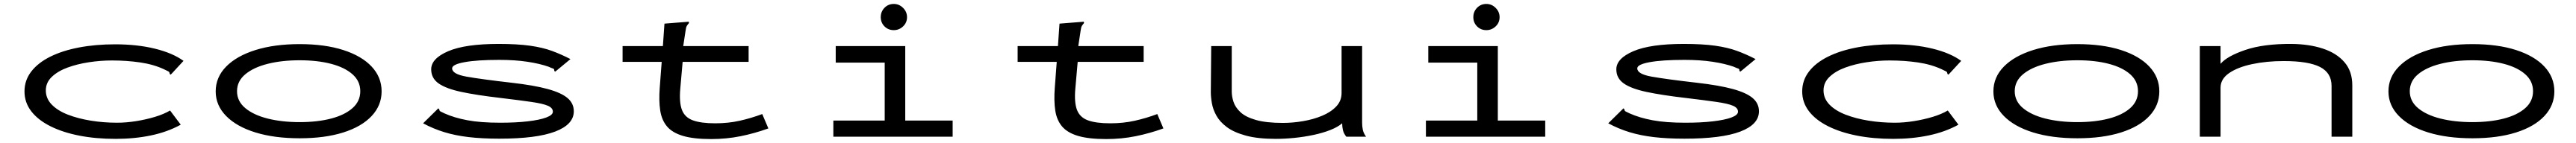

<svg xmlns="http://www.w3.org/2000/svg" viewBox="-20 -694 13040 726"><path d="M565 11Q465 11 381 -5.5Q297 -22 234.5 -53.5Q172 -85 138 -129.5Q104 -174 104 -230Q104 -286 138 -330.5Q172 -375 234 -406Q296 -437 380 -453Q464 -469 563 -469Q674 -469 764 -447Q854 -425 909 -385L851 -322L844 -315L839 -319Q839 -328 832.5 -331.5Q826 -335 811 -342Q758 -367 690 -377Q622 -387 547 -387Q489 -387 430 -378Q371 -369 322 -351Q273 -333 242.5 -304Q212 -275 212 -235Q212 -194 242 -163Q272 -132 323.5 -112Q375 -92 439.5 -81.5Q504 -71 573 -71Q619 -71 669 -79Q719 -87 764 -100.5Q809 -114 841 -133L895 -61Q828 -24 744.5 -6.5Q661 11 565 11Z M1497 8Q1369 8 1273.5 -21.5Q1178 -51 1125 -105Q1072 -159 1072 -230Q1072 -302 1125 -356Q1178 -410 1273.5 -440Q1369 -470 1497 -470Q1625 -470 1718 -440Q1811 -410 1861.5 -356Q1912 -302 1912 -230Q1912 -159 1861.5 -105Q1811 -51 1718 -21.5Q1625 8 1497 8ZM1497 -74Q1587 -74 1656 -92Q1725 -110 1764.5 -145Q1804 -180 1804 -231Q1804 -282 1764.5 -317Q1725 -352 1656 -370Q1587 -388 1497 -388Q1407 -388 1335.5 -370Q1264 -352 1222 -317Q1180 -282 1180 -231Q1180 -180 1222 -145Q1264 -110 1335.5 -92Q1407 -74 1497 -74Z M2508 10Q2420 10 2352.5 2Q2285 -6 2229.5 -23Q2174 -40 2122 -68L2192 -137L2199 -144L2204 -139Q2204 -131 2210.5 -128Q2217 -125 2231 -118Q2280 -96 2346.5 -83.5Q2413 -71 2512 -71Q2592 -71 2652 -78Q2712 -85 2745.5 -97.5Q2779 -110 2779 -127Q2779 -146 2754 -157Q2729 -168 2670.5 -176.5Q2612 -185 2512 -197Q2392 -211 2315 -227.5Q2238 -244 2200.5 -270.5Q2163 -297 2163 -342Q2163 -397 2249 -434Q2335 -471 2504 -471Q2599 -471 2663 -462Q2727 -453 2774.5 -435.5Q2822 -418 2868 -394L2798 -336L2790 -330L2786 -335Q2787 -344 2780 -346Q2773 -348 2758 -355Q2713 -371 2650 -380.5Q2587 -390 2508 -390Q2396 -390 2332.5 -378.5Q2269 -367 2269 -347Q2269 -318 2341.5 -305Q2414 -292 2570 -274Q2684 -261 2753 -242Q2822 -223 2853.5 -196Q2885 -169 2885 -129Q2885 -62 2790.5 -26Q2696 10 2508 10Z M3132 -460H3336L3344 -574L3457 -583L3467 -584L3468 -577Q3462 -570 3457.5 -563Q3453 -556 3451 -539L3439 -460H3770V-380H3436L3424 -243Q3418 -174 3432.5 -136Q3447 -98 3488 -83Q3529 -68 3601 -68Q3667 -68 3725 -81Q3783 -94 3839 -115L3870 -42Q3801 -17 3729.5 -2.5Q3658 12 3580 12Q3492 12 3438 -4Q3384 -20 3357 -52Q3330 -84 3322.5 -133Q3315 -182 3320 -248L3330 -380H3132Z M4199 0V-82H4459V-376H4211V-460H4563V-82H4803V0ZM4505 -541Q4477 -541 4458 -560Q4439 -579 4439 -607Q4439 -635 4458 -654.5Q4477 -674 4505 -674Q4532 -674 4552 -654Q4572 -634 4572 -607Q4572 -579 4552 -560Q4532 -541 4505 -541Z M5132 -460H5336L5344 -574L5457 -583L5467 -584L5468 -577Q5462 -570 5457.5 -563Q5453 -556 5451 -539L5439 -460H5770V-380H5436L5424 -243Q5418 -174 5432.5 -136Q5447 -98 5488 -83Q5529 -68 5601 -68Q5667 -68 5725 -81Q5783 -94 5839 -115L5870 -42Q5801 -17 5729.5 -2.5Q5658 12 5580 12Q5492 12 5438 -4Q5384 -20 5357 -52Q5330 -84 5322.5 -133Q5315 -182 5320 -248L5330 -380H5132Z M6439 11Q6348 11 6287.5 -5.5Q6227 -22 6191.5 -48.5Q6156 -75 6138.5 -106.5Q6121 -138 6115.5 -169.5Q6110 -201 6110 -226L6112 -460H6216V-229Q6216 -204 6225 -176.5Q6234 -149 6260 -124.5Q6286 -100 6338 -85Q6390 -70 6475 -70Q6525 -70 6577.5 -79Q6630 -88 6674 -106.5Q6718 -125 6745 -153.5Q6772 -182 6772 -222V-460H6876V-71Q6876 -53 6879.5 -35.5Q6883 -18 6896 0H6796Q6783 -16 6779 -33Q6775 -50 6775 -68Q6753 -49 6715 -34Q6677 -19 6630 -9Q6583 1 6533.5 6Q6484 11 6439 11Z M7199 0V-82H7459V-376H7211V-460H7563V-82H7803V0ZM7505 -541Q7477 -541 7458 -560Q7439 -579 7439 -607Q7439 -635 7458 -654.5Q7477 -674 7505 -674Q7532 -674 7552 -654Q7572 -634 7572 -607Q7572 -579 7552 -560Q7532 -541 7505 -541Z M8508 10Q8420 10 8352.5 2Q8285 -6 8229.5 -23Q8174 -40 8122 -68L8192 -137L8199 -144L8204 -139Q8204 -131 8210.5 -128Q8217 -125 8231 -118Q8280 -96 8346.5 -83.5Q8413 -71 8512 -71Q8592 -71 8652 -78Q8712 -85 8745.5 -97.5Q8779 -110 8779 -127Q8779 -146 8754 -157Q8729 -168 8670.5 -176.5Q8612 -185 8512 -197Q8392 -211 8315 -227.5Q8238 -244 8200.5 -270.5Q8163 -297 8163 -342Q8163 -397 8249 -434Q8335 -471 8504 -471Q8599 -471 8663 -462Q8727 -453 8774.5 -435.5Q8822 -418 8868 -394L8798 -336L8790 -330L8786 -335Q8787 -344 8780 -346Q8773 -348 8758 -355Q8713 -371 8650 -380.5Q8587 -390 8508 -390Q8396 -390 8332.5 -378.5Q8269 -367 8269 -347Q8269 -318 8341.5 -305Q8414 -292 8570 -274Q8684 -261 8753 -242Q8822 -223 8853.5 -196Q8885 -169 8885 -129Q8885 -62 8790.5 -26Q8696 10 8508 10Z M9565 11Q9465 11 9381 -5.5Q9297 -22 9234.5 -53.5Q9172 -85 9138 -129.5Q9104 -174 9104 -230Q9104 -286 9138 -330.5Q9172 -375 9234 -406Q9296 -437 9380 -453Q9464 -469 9563 -469Q9674 -469 9764 -447Q9854 -425 9909 -385L9851 -322L9844 -315L9839 -319Q9839 -328 9832.5 -331.5Q9826 -335 9811 -342Q9758 -367 9690 -377Q9622 -387 9547 -387Q9489 -387 9430 -378Q9371 -369 9322 -351Q9273 -333 9242.5 -304Q9212 -275 9212 -235Q9212 -194 9242 -163Q9272 -132 9323.5 -112Q9375 -92 9439.5 -81.5Q9504 -71 9573 -71Q9619 -71 9669 -79Q9719 -87 9764 -100.5Q9809 -114 9841 -133L9895 -61Q9828 -24 9744.5 -6.5Q9661 11 9565 11Z M10497 8Q10369 8 10273.5 -21.5Q10178 -51 10125 -105Q10072 -159 10072 -230Q10072 -302 10125 -356Q10178 -410 10273.5 -440Q10369 -470 10497 -470Q10625 -470 10718 -440Q10811 -410 10861.5 -356Q10912 -302 10912 -230Q10912 -159 10861.5 -105Q10811 -51 10718 -21.5Q10625 8 10497 8ZM10497 -74Q10587 -74 10656 -92Q10725 -110 10764.5 -145Q10804 -180 10804 -231Q10804 -282 10764.5 -317Q10725 -352 10656 -370Q10587 -388 10497 -388Q10407 -388 10335.5 -370Q10264 -352 10222 -317Q10180 -282 10180 -231Q10180 -180 10222 -145Q10264 -110 10335.5 -92Q10407 -74 10497 -74Z M11117 0V-460H11222V-370Q11255 -409 11347.5 -440.5Q11440 -472 11582 -471Q11672 -470 11741 -447Q11810 -424 11849.5 -378Q11889 -332 11889 -261V0H11784V-258Q11784 -324 11725.5 -354Q11667 -384 11542 -384Q11455 -384 11382 -368.5Q11309 -353 11265.5 -323Q11222 -293 11222 -249V0Z M12497 8Q12369 8 12273.5 -21.5Q12178 -51 12125 -105Q12072 -159 12072 -230Q12072 -302 12125 -356Q12178 -410 12273.5 -440Q12369 -470 12497 -470Q12625 -470 12718 -440Q12811 -410 12861.5 -356Q12912 -302 12912 -230Q12912 -159 12861.5 -105Q12811 -51 12718 -21.5Q12625 8 12497 8ZM12497 -74Q12587 -74 12656 -92Q12725 -110 12764.5 -145Q12804 -180 12804 -231Q12804 -282 12764.5 -317Q12725 -352 12656 -370Q12587 -388 12497 -388Q12407 -388 12335.5 -370Q12264 -352 12222 -317Q12180 -282 12180 -231Q12180 -180 12222 -145Q12264 -110 12335.5 -92Q12407 -74 12497 -74Z"/></svg>

Font: Inconsolata UltraExpanded Medium
Style: Regular
Weight: 500
Width: 9
Monospace: yes
Designer: Raph Levien, Cyreal, Brenton Simpson
Foundry: Raph Levien, Cyreal, Google
Version: Version 3.001; ttfautohint (v1.8.2.53-6de2)